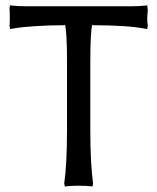

<svg xmlns="http://www.w3.org/2000/svg" viewBox="-20 -678 580 708"><path d="M219.2 -589.8V-585Q159.7 -585 109.1 -581.5Q58.6 -578.1 38.1 -574.2L17.1 -570.8L15.1 -583Q16.1 -589.8 16.1 -609.9Q16.1 -633.8 15.1 -647.9L17.1 -658.2Q45.4 -654.8 77.1 -654.8H462.9Q494.6 -654.8 522.9 -658.2L524.9 -641.1Q522.9 -616.7 522.9 -610.8Q522.9 -596.7 524.9 -583L522.9 -570.8Q454.1 -585 320.8 -585V-589.8Q313 -562.5 313 -448.2V-200.2Q313 -76.2 323.2 -1L320.8 9.8Q302.7 6.8 270 6.8Q237.3 6.8 219.2 9.8L216.8 -1Q227.1 -72.3 227.1 -200.2V-448.2Q227.1 -562.5 219.2 -589.8Z"/></svg>

Font: Linear Smooth Low Contrast
Style: Regular
Weight: 500
Designer: Philipp H. Poll, Flanker
Foundry: Philipp H. Poll, reworked by Flanker
Version: Version 1.010 | FøM Fix